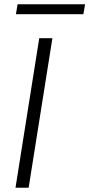

<svg xmlns="http://www.w3.org/2000/svg" viewBox="-20 -885 421 905"><path d="M53 0 165 -705H227L115 0ZM55 -818 63 -865H381L373 -818Z"/></svg>

Font: Nunito Sans 12pt ExtraLight 12pt Light
Style: Italic
Weight: 300
Italic angle: -9°
Version: Version 3.101;gftools[0.9.27]